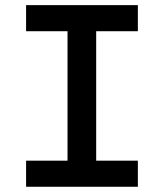

<svg xmlns="http://www.w3.org/2000/svg" viewBox="-20 -713 626 733"><path d="M237.8 0V-693.4H347.2V0ZM79.6 0V-99.6H506.3V0ZM79.6 -593.8V-693.4H506.3V-593.8Z"/></svg>

Font: Cascadia Mono Medium
Style: Regular
Weight: 500
Monospace: yes
Designer: Aaron Bell
Foundry: Saja Typeworks
Version: Version 2407.024